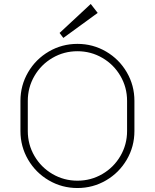

<svg xmlns="http://www.w3.org/2000/svg" viewBox="-20 -932 780 967"><path d="M657 -424V-272Q657 -194 618.5 -128Q580 -62 514 -23.5Q448 15 370 15Q292 15 226 -23.5Q160 -62 121.5 -128Q83 -194 83 -272V-424Q83 -502 121.5 -568Q160 -634 226 -672.5Q292 -711 370 -711Q448 -711 514 -672.5Q580 -634 618.5 -568Q657 -502 657 -424ZM370 -22Q438 -22 495.5 -55.5Q553 -89 586.5 -146.5Q620 -204 620 -272V-424Q620 -492 586.5 -549.5Q553 -607 495.5 -640.5Q438 -674 370 -674Q302 -674 244.5 -640.5Q187 -607 153.5 -549.5Q120 -492 120 -424V-272Q120 -204 153.5 -146.5Q187 -89 244.5 -55.5Q302 -22 370 -22ZM437 -912 472 -867 299 -741 280 -766Z"/></svg>

Font: Major Mono Display
Style: Regular
Weight: 400
Designer: Emre Parlak
Foundry: Emre Parlak
Version: Version 2.000; ttfautohint (v1.8) -l 8 -r 50 -G 200 -x 14 -D